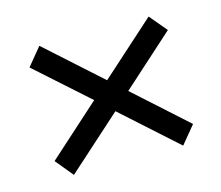

<svg xmlns="http://www.w3.org/2000/svg" viewBox="-64 -556 613 533"><g transform="rotate(-15 242.0 -289.5)"><path d="M294 -290 444 -155 402 -104 245 -245 88 -104 46 -155 196 -290 46 -424 88 -475 245 -334 402 -475 444 -425Z"/></g></svg>

Font: Exo 2
Style: Regular
Weight: 400
Designer: Natanael Gama
Version: Version 1.001;PS 001.001;hotconv 1.0.70;makeotf.lib2.5.58329